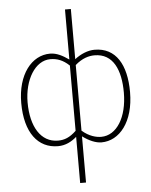

<svg xmlns="http://www.w3.org/2000/svg" viewBox="-65 -847 901 1143"><g transform="rotate(-5 385.0 -275.5)"><path d="M59 -262C59 -84 136 13 255 13C301 13 337 -7 367 -33V243H402V-33C441 -4 481 13 515 13C622 13 710 -92 710 -271C710 -434 649 -540 521 -540C481 -540 438 -522 402 -494V-794H367V-495C331 -520 296 -540 255 -540C145 -540 59 -432 59 -262ZM402 -67V-459C444 -496 484 -507 518 -507C630 -507 673 -405 673 -271C673 -124 609 -20 516 -20C487 -20 444 -30 402 -67ZM254 -507C293 -507 329 -495 367 -459V-69C328 -32 296 -20 258 -20C155 -20 97 -118 97 -262C97 -397 163 -507 254 -507Z"/></g></svg>

Font: Kinto Sans Thin
Style: Regular
Weight: 100
Designer: Authors: Ryoko NISHIZUKA  (kana & ideographs); Paul D. Hunt (Latin, Greek & Cyrillic); Wenlong ZHANG  (bopomofo); Sandol
Foundry: Adobe Systems Incorporated, ookami Inc.
Version: Version 0.001